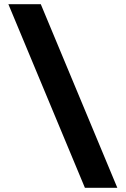

<svg xmlns="http://www.w3.org/2000/svg" viewBox="-20 -780 601 918"><path d="M541 118H386L20 -760H175Z"/></svg>

Font: Freely
Style: Bold
Weight: 700
Designer: Kris Sowersby
Foundry: Klim Type Foundry
Version: Version 1.006;hotconv 1.0.113;makeotfexe 2.5.65598;200799169